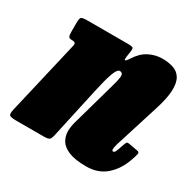

<svg xmlns="http://www.w3.org/2000/svg" viewBox="-151 -668 815 816"><g transform="rotate(30 256.5 -259.5)"><path d="M64 -520H260Q285 -520 288.8 -515.5Q292.5 -511 288.5 -489L287.5 -483Q282.5 -454 287 -453.2Q291.5 -452.5 302.5 -469.5Q326 -507 357.2 -523Q388.5 -539 423 -539Q452.5 -539 476.2 -531.2Q500 -523.5 513.2 -502.2Q526.5 -481 525.2 -442.2Q524 -403.5 504 -341L436 -125Q434 -118.5 432.8 -111.2Q431.5 -104 431.5 -101Q431.5 -92 438 -92Q443.5 -92 447.8 -100.8Q452 -109.5 459 -131Q465 -148.5 468 -152.8Q471 -157 483 -154.5L524 -147Q535.5 -145 533.8 -136Q532 -127 524 -103.5Q505.5 -48.5 467 -14.2Q428.5 20 370 20Q315 20 284 7.2Q253 -5.5 240.5 -26.5Q228 -47.5 228 -73Q228.5 -87.5 231 -100.8Q233.5 -114 237 -125L289 -310Q303.5 -358 306.2 -380.5Q309 -403 291.5 -403Q279 -403 267.2 -370.2Q255.5 -337.5 243.8 -283.2Q232 -229 217.5 -163.5L188.5 -31Q184.5 -11.5 178.5 -5.8Q172.5 0 149 0H17Q-12 0 -17.8 -5.8Q-23.5 -11.5 -18.5 -34L65.5 -394Q69 -408 64.2 -411.5Q59.5 -415 49 -415H47Q36 -415 32.8 -421.2Q29.5 -427.5 29.5 -443V-489Q29.5 -511.5 36 -515.8Q42.5 -520 64 -520Z"/></g></svg>

Font: Besley* Condensed Fatface
Style: Italic
Weight: 900
Width: 3
Italic angle: -13°
Designer: Owen Earl
Foundry: indestructible type*
Version: Version 3.000; ttfautohint (v1.8.3)